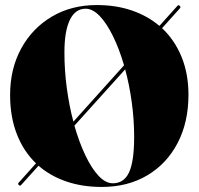

<svg xmlns="http://www.w3.org/2000/svg" viewBox="-20 -730 786 760"><path d="M54.5 2.5Q49.5 -3 54 -7L122.5 -83.5Q73 -131 46.5 -199.5Q20 -268 20 -354Q20 -458 64 -538.2Q108 -618.5 185.2 -664.2Q262.5 -710 363 -710Q439.5 -710 502 -688.5Q564.5 -667 611 -627.5L682 -706.5Q686.5 -712 691.5 -707Q696.5 -701.5 692.5 -697.5L621.5 -618.5Q671.5 -571.5 698.8 -504.5Q726 -437.5 726 -355Q726 -246 683 -163.8Q640 -81.5 562.8 -35.8Q485.5 10 382.5 10Q305.5 10 242.2 -11.8Q179 -33.5 132.5 -74L64 2Q59.5 7 54.5 2.5ZM235 -522Q235 -451 244.5 -380.8Q254 -310.5 270.5 -248.5L471 -471.5Q452 -536.5 427.2 -587Q402.5 -637.5 374.8 -666.5Q347 -695.5 319 -695.5Q278 -695.5 256.5 -651.2Q235 -607 235 -522ZM511 -188Q511 -257 501.5 -325.8Q492 -394.5 475.5 -455.5L274.5 -232.5Q293.5 -166.5 318 -115Q342.5 -63.5 370.2 -34Q398 -4.5 426.5 -4.5Q471 -4.5 491 -48Q511 -91.5 511 -188Z"/></svg>

Font: Fraunces 144pt S000 Black
Style: Regular
Weight: 900
Version: Version 1.000; ttfautohint (v1.8.3)